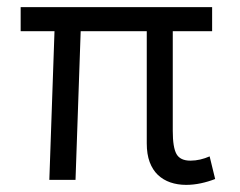

<svg xmlns="http://www.w3.org/2000/svg" viewBox="-20 -505 673 539"><path d="M502.5 14Q478.5 14 458.2 7Q438 0 423.2 -14Q408.5 -28 400.2 -50Q392 -72 392 -102.5V-417.5H206.5L192 0H118.5L133 -417.5H38V-485H575.5V-417.5H465V-137.5Q465 -91 475.5 -72.5Q486 -54 514.5 -54Q528.5 -54 542.2 -57.2Q556 -60.5 568.5 -66L584 -2.5Q565 5 544 9.5Q523 14 502.5 14Z"/></svg>

Font: Geologica Roman ExtraLight
Style: Regular
Weight: 250
Designer: Sindre Bremnes, Frode Helland
Foundry: Monokrom Skriftforlag AS
Version: Version 1.010;gftools[0.9.28]